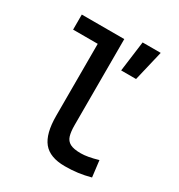

<svg xmlns="http://www.w3.org/2000/svg" viewBox="-182 -888 950 1019"><g transform="rotate(30 293.0 -378.5)"><path d="M370.6 -580.1 395 -765.6H505.9L461.9 -580.1ZM365.2 9.8Q273.4 9.8 232.9 -40Q192.4 -89.8 192.4 -199.2V-640.1H41.5V-732.4H301.8V-204.1Q301.8 -165 309.3 -140.1Q316.9 -115.2 338.9 -103.5Q360.8 -91.8 404.3 -91.8Q445.3 -91.8 508.8 -110.4L521 -10.7Q481.4 0 444.3 4.9Q407.2 9.8 365.2 9.8Z"/></g></svg>

Font: Caskaydia Cove Medium
Style: Regular
Weight: 500
Monospace: yes
Designer: Aaron Bell
Foundry: Saja Typeworks
Version: Version 4.300; ttfautohint (v1.8.3)